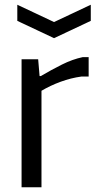

<svg xmlns="http://www.w3.org/2000/svg" viewBox="-20 -790 406 810"><path d="M53 -770 208 -697 363 -770V-702L208 -629L53 -702ZM71 -540H141L147 -469H152Q196 -495 241 -517.5Q286 -540 329 -549H354V-467H323Q279 -461 235.5 -445Q192 -429 155 -407V0H71Z"/></svg>

Font: Encode Sans Narrow
Style: Regular
Weight: 400
Designer: Pablo Impallari, Andres Torresi
Foundry: Pablo Impallari, Andres Torresi
Version: Version 1.000; ttfautohint (v1.00) -l 8 -r 50 -G 200 -x 14 -